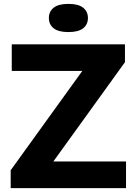

<svg xmlns="http://www.w3.org/2000/svg" viewBox="-20 -968 704 988"><path d="M35 0V-92L403.5 -603H40.5V-740H623V-648L254.5 -137H628.5V0ZM332 -803Q280.5 -803 256 -822.5Q231.5 -842 231.5 -875.5Q231.5 -908.5 256 -928.2Q280.5 -948 332 -948Q383.5 -948 408 -928.2Q432.5 -908.5 432.5 -875.5Q432.5 -842 408 -822.5Q383.5 -803 332 -803Z"/></svg>

Font: Encode Sans SemiExpanded SemiExpanded
Style: Bold
Weight: 700
Width: 6
Designer: Multiple Designers
Foundry: Impallari Type
Version: Version 3.000; ttfautohint (v1.8.3) -l 8 -r 50 -G 200 -x 14 